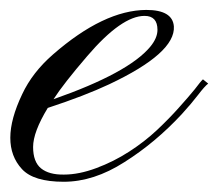

<svg xmlns="http://www.w3.org/2000/svg" viewBox="-66 -354 429 377"><path d="M243.2 -295.4Q243.2 -322.8 217.8 -322.8Q172.9 -322.8 105.5 -244.1Q58.6 -189.5 39.1 -159.2Q186.5 -210.9 229 -262.2Q243.2 -279.3 243.2 -295.4ZM221.2 -334.5Q272.9 -334.5 275.4 -302.2Q278.8 -250 148.4 -188.5Q100.6 -166 27.8 -142.1Q-1 -94.7 -1 -65.4Q-1 -36.1 14.6 -23.4Q30.3 -10.7 59.6 -11.2Q88.9 -11.2 123 -23.9Q157.2 -36.6 187.5 -56.2Q217.8 -75.7 242.2 -98.6Q266.6 -121.6 285.2 -142.6Q303.7 -163.1 316.4 -178.7Q328.1 -194.3 332.5 -198.2L342.8 -189.9Q335.9 -184.6 323.2 -168Q310.5 -151.4 291 -129.9Q238.8 -73.7 178.2 -35.6Q118.2 2.9 59.1 2.9Q0 2.9 -22.9 -22Q-68.8 -71.8 -22.5 -168.9Q-2.4 -211.9 38.1 -247.1Q137.7 -334 221.2 -334.5Z"/></svg>

Font: PinyonScript
Style: Regular
Weight: 400
Designer: Nicole Fally
Foundry: Nicole Fally
Version: Version 1.005